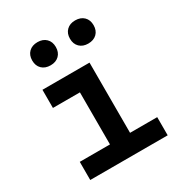

<svg xmlns="http://www.w3.org/2000/svg" viewBox="-184 -911 967 1035"><g transform="rotate(-30 300.0 -393.0)"><path d="M76 0V-113H264V-437H96V-550H389V-113H558V0ZM435 -642Q402 -642 382 -661.5Q362 -681 362 -714Q362 -747 382 -766.5Q402 -786 435 -786Q469 -786 489 -766.5Q509 -747 509 -714Q509 -681 489 -661.5Q469 -642 435 -642ZM201 -642Q167 -642 147 -661.5Q127 -681 127 -714Q127 -747 147 -766.5Q167 -786 201 -786Q234 -786 254 -766.5Q274 -747 274 -714Q274 -681 254 -661.5Q234 -642 201 -642Z"/></g></svg>

Font: NKDuy Mono
Style: Bold
Weight: 700
Monospace: yes
Designer: NKDuy
Foundry: NKDuy
Version: Version 2.251; ttfautohint (v1.8.4.7-5d5b)